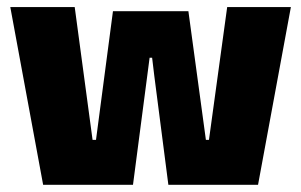

<svg xmlns="http://www.w3.org/2000/svg" viewBox="-20 -512 834 532"><path d="M348.5 0H99.5L8.5 -492.5H187L236.5 -124.5H246L293 -481H502L550.5 -124.5H559L609.5 -492.5H786L695 0H446.5L407.5 -302L401.5 -352H394.5L388 -302Z"/></svg>

Font: Anek Kannada ExtraBold
Style: Regular
Weight: 800
Version: Version 1.003